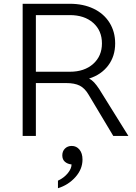

<svg xmlns="http://www.w3.org/2000/svg" viewBox="-20 -720 720 1017"><path d="M660 0H580L449 -219Q429 -253 402 -266.5Q375 -280 331 -280H170V0H100V-700H350Q421 -700 475.5 -674Q530 -648 560 -600Q590 -552 590 -490Q590 -422 553 -373Q516 -324 452 -304Q467 -296 479 -283Q491 -270 505 -249ZM520 -490Q520 -558 473.5 -599Q427 -640 350 -640H170V-340H350Q427 -340 473.5 -381.5Q520 -423 520 -490ZM417 125Q417 176 379.5 218Q342 260 287 277V237Q319 222 339 197.5Q359 173 359 151Q338 149 324 137Q310 125 310 103Q310 81 324 67Q338 53 360 53Q385 53 401 72.5Q417 92 417 125Z"/></svg>

Font: Goli Light
Style: Regular
Weight: 300
Designer: jaikishan Patel
Foundry: MagicType
Version: Version 1.000